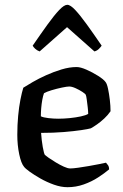

<svg xmlns="http://www.w3.org/2000/svg" viewBox="-20 -779 510 799"><path d="M261 0Q234 0 204.5 -10.5Q175 -21 148.5 -36Q122 -51 103.5 -64.5Q85 -78 80 -85Q68 -99 60 -137Q52 -175 52 -218Q52 -259 55.5 -296.5Q59 -334 65 -364.5Q71 -395 77 -414Q91 -423 116 -437.5Q141 -452 172 -466Q203 -480 236 -490Q269 -500 299 -500Q315 -500 340 -489Q365 -478 388 -463.5Q411 -449 419 -438Q425 -431 429.5 -410Q434 -389 437 -363.5Q440 -338 440 -316Q429 -300 414 -286Q399 -272 384 -261.5Q369 -251 358 -245Q348 -242 318 -237.5Q288 -233 245 -229.5Q202 -226 151 -226Q153 -195 158 -167Q163 -139 167 -134Q170 -131 183 -122Q196 -113 212.5 -103Q229 -93 245.5 -85.5Q262 -78 272 -78Q284 -78 305 -81Q326 -84 349.5 -88Q373 -92 392.5 -96Q412 -100 421 -102Q425 -98 429.5 -91.5Q434 -85 434 -74Q415 -58 388 -40.5Q361 -23 328.5 -11.5Q296 0 261 0ZM222 -285Q245 -285 270 -287.5Q295 -290 316 -294.5Q337 -299 347 -305Q347 -316 345 -333Q343 -350 341 -365Q339 -380 337 -384Q336 -388 323 -396.5Q310 -405 294.5 -412Q279 -419 268 -419Q259 -419 237.5 -414.5Q216 -410 194.5 -403.5Q173 -397 163 -391Q159 -380 156 -363.5Q153 -347 151.5 -329Q150 -311 150 -295Q160 -290 181.5 -287.5Q203 -285 222 -285ZM145 -565Q134 -569 126.5 -576Q119 -583 116 -589Q151 -640 178.5 -678Q206 -716 226.5 -737.5Q247 -759 260 -759Q273 -759 293.5 -737Q314 -715 341.5 -677Q369 -639 403 -589Q399 -583 391.5 -575.5Q384 -568 373 -565L259 -666Z"/></svg>

Font: Texturina Medium 12pt Medium
Style: Regular
Weight: 500
Version: Version 1.002